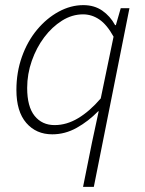

<svg xmlns="http://www.w3.org/2000/svg" viewBox="-20 -512 564 749"><path d="M304 217 339 43 365 -78H363Q325 -39 279.5 -13.5Q234 12 184 12Q121 12 82.5 -32.5Q44 -77 44 -161Q44 -230 65.5 -290.5Q87 -351 124.5 -396Q162 -441 209 -466.5Q256 -492 305 -492Q348 -492 379 -470.5Q410 -449 429 -414H432L451 -480H485L346 217ZM193 -24Q240 -24 285 -51Q330 -78 373 -128L423 -369Q397 -416 367.5 -436Q338 -456 304 -456Q261 -456 222 -431.5Q183 -407 152.5 -366.5Q122 -326 104 -274.5Q86 -223 86 -169Q86 -96 115 -60Q144 -24 193 -24Z"/></svg>

Font: Source Sans 3 Light
Style: Italic
Weight: 300
Italic angle: -11°
Designer: Paul D. Hunt
Foundry: Adobe
Version: Version 3.046;hotconv 1.0.118;makeotfexe 2.5.65603